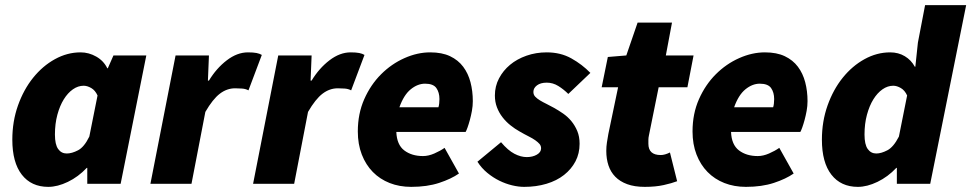

<svg xmlns="http://www.w3.org/2000/svg" viewBox="-20 -716 3784 748"><path d="M168 12Q102 12 65 -35.5Q28 -83 28 -172Q28 -243 50 -305Q72 -367 109 -413Q146 -459 194 -485.5Q242 -512 294 -512Q326 -512 355 -495.5Q384 -479 398 -450H400L422 -500H550L450 0H320V-62H318Q285 -27 244.5 -7.5Q204 12 168 12ZM240 -118Q260 -118 284 -130.5Q308 -143 328 -184L360 -344Q351 -364 335.5 -373Q320 -382 306 -382Q284 -382 264 -368Q244 -354 228.5 -329Q213 -304 203.5 -269Q194 -234 194 -192Q194 -153 206.5 -135.5Q219 -118 240 -118Z M566 0 664 -500H794L790 -402H794Q823 -450 863.5 -481Q904 -512 946 -512Q967 -512 979.5 -509.5Q992 -507 1000 -502L948 -364Q937 -370 922.5 -371Q908 -372 896 -372Q864 -372 836.5 -351Q809 -330 780 -280L726 0Z M966 0 1064 -500H1194L1190 -402H1194Q1223 -450 1263.5 -481Q1304 -512 1346 -512Q1367 -512 1379.5 -509.5Q1392 -507 1400 -502L1348 -364Q1337 -370 1322.5 -371Q1308 -372 1296 -372Q1264 -372 1236.5 -351Q1209 -330 1180 -280L1126 0Z M1374 -204Q1374 -273 1399 -329.5Q1424 -386 1464.5 -426.5Q1505 -467 1555.5 -489.5Q1606 -512 1656 -512Q1702 -512 1733.5 -497Q1765 -482 1784.5 -456Q1804 -430 1813 -395.5Q1822 -361 1822 -322Q1822 -303 1818.5 -284Q1815 -265 1810.5 -248.5Q1806 -232 1801.5 -219.5Q1797 -207 1794 -202H1524Q1526 -152 1555 -130Q1584 -108 1628 -108Q1649 -108 1672 -118Q1695 -128 1712 -140L1768 -40Q1738 -19 1691 -3.5Q1644 12 1582 12Q1536 12 1498 -3Q1460 -18 1432.5 -46Q1405 -74 1389.5 -114Q1374 -154 1374 -204ZM1536 -298H1688Q1690 -304 1691 -312.5Q1692 -321 1692 -330Q1692 -356 1680 -373Q1668 -390 1636 -390Q1607 -390 1580 -368Q1553 -346 1536 -298Z M2022 12Q2000 12 1975 6Q1950 0 1925.5 -12Q1901 -24 1878.5 -42.5Q1856 -61 1840 -86L1932 -162Q1959 -130 1984 -117Q2009 -104 2032 -104Q2055 -104 2071.5 -113.5Q2088 -123 2088 -138Q2088 -148 2082 -155Q2076 -162 2065.5 -169.5Q2055 -177 2039 -185Q2023 -193 2004 -204Q1986 -214 1968.5 -228Q1951 -242 1937.5 -259.5Q1924 -277 1916 -298Q1908 -319 1908 -344Q1908 -380 1924 -410.5Q1940 -441 1967 -463.5Q1994 -486 2031 -499Q2068 -512 2110 -512Q2164 -512 2206 -488.5Q2248 -465 2280 -432L2194 -350Q2176 -368 2155 -381Q2134 -394 2110 -394Q2086 -394 2072 -383.5Q2058 -373 2058 -358Q2058 -347 2065 -339.5Q2072 -332 2083.5 -325Q2095 -318 2109.5 -311Q2124 -304 2138 -296Q2156 -286 2174 -273.5Q2192 -261 2206 -244Q2220 -227 2229 -205.5Q2238 -184 2238 -156Q2238 -118 2222 -87.5Q2206 -57 2177.5 -34.5Q2149 -12 2109 0Q2069 12 2022 12Z M2492 12Q2452 12 2423.5 1.5Q2395 -9 2377 -27.5Q2359 -46 2350.5 -71.5Q2342 -97 2342 -128Q2342 -145 2344.5 -161Q2347 -177 2350 -194L2388 -376H2324L2348 -494L2420 -500L2464 -628H2598L2574 -500H2682L2658 -376H2546L2508 -188Q2506 -179 2506 -171.5Q2506 -164 2506 -156Q2506 -112 2554 -112Q2570 -112 2590 -122L2618 -10Q2597 -2 2565.5 5Q2534 12 2492 12Z M2678 -204Q2678 -273 2703 -329.5Q2728 -386 2768.5 -426.5Q2809 -467 2859.5 -489.5Q2910 -512 2960 -512Q3006 -512 3037.5 -497Q3069 -482 3088.5 -456Q3108 -430 3117 -395.5Q3126 -361 3126 -322Q3126 -303 3122.5 -284Q3119 -265 3114.5 -248.5Q3110 -232 3105.5 -219.5Q3101 -207 3098 -202H2828Q2830 -152 2859 -130Q2888 -108 2932 -108Q2953 -108 2976 -118Q2999 -128 3016 -140L3072 -40Q3042 -19 2995 -3.5Q2948 12 2886 12Q2840 12 2802 -3Q2764 -18 2736.5 -46Q2709 -74 2693.5 -114Q2678 -154 2678 -204ZM2840 -298H2992Q2994 -304 2995 -312.5Q2996 -321 2996 -330Q2996 -356 2984 -373Q2972 -390 2940 -390Q2911 -390 2884 -368Q2857 -346 2840 -298Z M3546 -456 3556 -550 3584 -696H3744L3604 0H3474V-62H3472Q3439 -27 3398.5 -7.5Q3358 12 3322 12Q3256 12 3219 -35.5Q3182 -83 3182 -172Q3182 -243 3204 -305Q3226 -367 3263 -413Q3300 -459 3348 -485.5Q3396 -512 3448 -512Q3480 -512 3505 -497Q3530 -482 3544 -456ZM3394 -118Q3413 -118 3437 -130.5Q3461 -143 3482 -184L3514 -344Q3505 -364 3489.5 -373Q3474 -382 3460 -382Q3438 -382 3418 -368Q3398 -354 3382.5 -329Q3367 -304 3357.5 -269Q3348 -234 3348 -192Q3348 -153 3360.5 -135.5Q3373 -118 3394 -118Z"/></svg>

Font: mr_Source Sans Pro
Style: Italic
Weight: 900
Italic angle: -11°
Designer: Paul D. Hunt
Foundry: Adobe Systems Incorporated
Version: Version 1.076;July 10, 2024;FontCreator 11.5.0.2430 64-bit